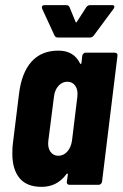

<svg xmlns="http://www.w3.org/2000/svg" viewBox="-20 -719 477 747"><path d="M313 -514H427Q432 -514 435 -510.5Q438 -507 437 -502L377 -12Q376 -7 372.5 -3.5Q369 0 364 0H250Q245 0 242 -3.5Q239 -7 240 -12L244 -40Q244 -44 242 -44Q240 -44 238 -41Q202 8 142 8Q84 8 56 -26Q28 -60 28 -121Q28 -146 30 -160L54 -354Q64 -436 102.5 -479Q141 -522 207 -522Q267 -522 291 -473Q293 -470 294.5 -470Q296 -470 297 -474L300 -502Q301 -507 304.5 -510.5Q308 -514 313 -514ZM260 -171 281 -343Q284 -369 273 -385Q262 -401 242 -401Q222 -401 207.5 -385Q193 -369 190 -343L168 -171Q165 -145 176 -129Q187 -113 207 -113Q227 -113 241.5 -129Q256 -145 260 -171ZM143 -691Q143 -699 154 -699H238Q248 -699 251 -690L274 -634Q276 -629 279 -634L315 -690Q321 -699 330 -699H416Q425 -699 425 -693Q425 -690 422 -685L345 -581Q339 -573 330 -573H205Q196 -573 192 -581L144 -685Q143 -687 143 -691Z"/></svg>

Font: Barlow Condensed
Style: Bold Italic
Weight: 700
Width: 3
Italic angle: -7°
Designer: Jeremy Tribby
Foundry: Tribby Type
Version: Version 1.408